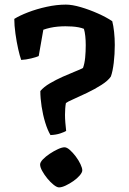

<svg xmlns="http://www.w3.org/2000/svg" viewBox="-20 -807 559 833"><path d="M199 -221Q186 -243 176 -276Q166 -309 160.5 -345Q155 -381 155 -412Q170 -430 196.5 -445.5Q223 -461 252 -474Q281 -487 305 -496.5Q329 -506 340 -512Q347 -531 349.5 -557Q352 -583 352 -611Q352 -632 350 -650.5Q348 -669 344 -682Q334 -686 321 -688.5Q308 -691 293.5 -692Q279 -693 264 -693Q248 -693 231 -691.5Q214 -690 198 -686.5Q182 -683 168 -678L148 -564Q138 -559 115 -553.5Q92 -548 72 -547Q66 -563 59 -594Q52 -625 47 -661Q42 -697 42 -725Q64 -739 101.5 -753.5Q139 -768 182.5 -777.5Q226 -787 266 -787Q293 -787 330.5 -776Q368 -765 405 -748.5Q442 -732 467 -715Q472 -696 475 -668.5Q478 -641 478 -612Q478 -572 473.5 -534.5Q469 -497 461 -475Q449 -457 420 -438.5Q391 -420 357.5 -404Q324 -388 298 -376.5Q272 -365 266 -360Q264 -350 263 -336Q262 -322 262 -309Q262 -293 263.5 -275Q265 -257 267 -239Q259 -234 241 -228Q223 -222 199 -221ZM236 6Q227 6 213 -5Q199 -16 185.5 -32.5Q172 -49 163 -65.5Q154 -82 154 -93Q154 -103 166 -115.5Q178 -128 196 -140Q214 -152 231.5 -160Q249 -168 260 -168Q270 -168 283 -156.5Q296 -145 308.5 -128.5Q321 -112 329 -95Q337 -78 337 -68Q337 -59 326 -46Q315 -33 298.5 -21.5Q282 -10 265 -2Q248 6 236 6Z"/></svg>

Font: Texturina Medium 12pt
Style: Bold
Weight: 700
Version: Version 1.002